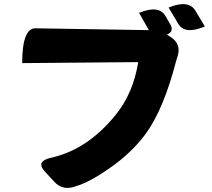

<svg xmlns="http://www.w3.org/2000/svg" viewBox="-20 -872 1040 943"><path d="M663 -809Q761 -849 793 -793L817 -751Q836 -717 800 -702L817 -691Q872 -656 852 -595L846 -576Q784 -335 695 -214Q626 -121 521 -48Q417 25 351 43Q288 67 245 19L200 -30Q156 -78 225 -96Q408 -134 549 -309Q634 -414 659 -567L89 -562Q89 -733 154 -733L711 -724L663 -809ZM808 -835Q907 -875 940 -819L986 -742Q887 -700 855 -756L808 -835Z"/></svg>

Font: Swei Half Moon CJK SC
Style: Black
Weight: 900
Version: Version 2.071